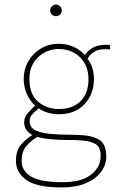

<svg xmlns="http://www.w3.org/2000/svg" viewBox="-20 -650 540 842"><path d="M238 -149Q188 -149 149 -175Q128 -156 119 -145.5Q110 -135 110 -119Q110 -92 134 -79.5Q158 -67 199.5 -63Q241 -59 295 -59Q358 -59 390.5 -48.5Q423 -38 434.5 -17Q446 4 446 38Q446 73 423 104Q400 135 356.5 153.5Q313 172 249 172Q142 172 96 139.5Q50 107 50 56Q50 11 70.5 -14Q91 -39 122 -58Q86 -77 86 -114Q86 -135 99.5 -151Q113 -167 134 -187Q111 -208 97.5 -238Q84 -268 84 -304Q84 -346 104 -381Q124 -416 159 -437Q194 -458 238 -458Q273 -458 302 -445Q331 -432 352 -409Q372 -436 398 -446Q424 -456 462 -453L463 -433Q428 -437 404.5 -428.5Q381 -420 364 -393Q392 -354 392 -304Q392 -237 350.5 -193Q309 -149 238 -149ZM238 -172Q299 -172 333.5 -206.5Q368 -241 368 -302Q368 -363 330.5 -399Q293 -435 238 -435Q185 -435 147 -399Q109 -363 109 -304Q109 -237 146.5 -204.5Q184 -172 238 -172ZM248 149Q334 150 376.5 118Q419 86 421 41Q423 14 414 -3Q405 -20 375.5 -28Q346 -36 285 -36Q242 -36 206 -39Q170 -42 144 -50Q117 -34 96 -10Q75 14 75 57Q75 98 114 123Q153 148 248 149ZM225 -579Q215 -579 207.5 -586.5Q200 -594 200 -604Q200 -615 207.5 -622.5Q215 -630 225 -630Q236 -630 243.5 -622.5Q251 -615 251 -604Q251 -594 243.5 -586.5Q236 -579 225 -579Z"/></svg>

Font: Inconsolata ExtraLight
Style: Regular
Weight: 200
Monospace: yes
Designer: Raph Levien, Cyreal, Brenton Simpson
Foundry: Raph Levien, Cyreal, Google
Version: Version 3.001; ttfautohint (v1.8.2.53-6de2)